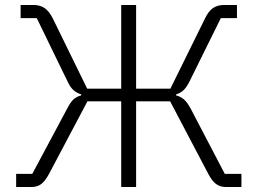

<svg xmlns="http://www.w3.org/2000/svg" viewBox="-20 -753 1036 773"><path d="M45 -53H110L250 -315Q264 -342 276 -353Q288 -364 307 -369V-373Q290 -378 276.5 -389.5Q263 -401 252 -425L128 -680H63V-733H115Q141 -733 159.5 -720.5Q178 -708 193 -678L331 -396H468V-733H528V-396H666L805 -678Q819 -708 837.5 -720.5Q856 -733 882 -733H934V-680H869L743 -425Q731 -401 718.5 -389.5Q706 -378 689 -373V-369Q708 -364 721 -352.5Q734 -341 748 -315L885 -53H952V0H890Q866 0 849.5 -12.5Q833 -25 818 -54L665 -345H528V0H468V-345H332L178 -54Q162 -24 146 -12Q130 0 106 0H45Z"/></svg>

Font: IBM Plex Sans JP Light
Style: Regular
Weight: 300
Designer: Mike Abbink; Paul van der Laan; Pieter van Rosmalen; Wujin Sim; Yejin Wi; Jinhee Kim; Boomi Park; Yona Kim; Kichan Ma
Foundry: Sandoll Inc.
Version: Version 1.002